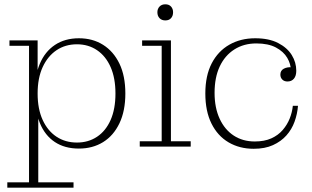

<svg xmlns="http://www.w3.org/2000/svg" viewBox="-20 -682 1450 893"><path d="M347 9Q281 9 235 -21.5Q189 -52 165.5 -109.5Q142 -167 142 -247L141 -248Q141 -328 165 -385Q189 -442 235.5 -473Q282 -504 347 -504Q411 -504 459.5 -473.5Q508 -443 535.5 -386Q563 -329 563 -247Q563 -166 535.5 -108.5Q508 -51 459.5 -21Q411 9 347 9ZM338 -19Q391 -19 431.5 -46Q472 -73 494.5 -124Q517 -175 517 -247Q517 -319 494.5 -370Q472 -421 431.5 -448.5Q391 -476 338 -476Q284 -476 243 -448.5Q202 -421 178.5 -370Q155 -319 155 -247Q155 -175 178.5 -124Q202 -73 243 -46Q284 -19 338 -19ZM14 191V166H115V-469H24V-494H155V-323L149 -248L158 -162V166H322V191Z M630 0V-25H732V-469H641V-494H775V-25H867V0ZM749 -587Q732 -587 722 -597.5Q712 -608 712 -625Q712 -641 722 -651.5Q732 -662 749 -662Q766 -662 775.5 -651.5Q785 -641 785 -625Q785 -608 775.5 -597.5Q766 -587 749 -587Z M1160 10Q1094 10 1043 -20Q992 -50 963.5 -107.5Q935 -165 935 -247Q935 -330 964.5 -387Q994 -444 1046.5 -474Q1099 -504 1167 -504L1172 -480Q1114 -480 1070 -452Q1026 -424 1002 -373Q978 -322 978 -250Q978 -181 1001.5 -130Q1025 -79 1067 -51.5Q1109 -24 1165 -24Q1210 -24 1242 -38.5Q1274 -53 1295 -77.5Q1316 -102 1327.5 -131Q1339 -160 1342 -190H1366Q1363 -152 1350 -116Q1337 -80 1312 -52Q1287 -24 1249.5 -7Q1212 10 1160 10ZM1317 -303Q1302 -303 1293 -312Q1284 -321 1284 -335Q1284 -354 1300 -362.5Q1316 -371 1338 -369L1333 -353Q1333 -384 1316 -413Q1299 -442 1263.5 -461Q1228 -480 1172 -480L1167 -504Q1231 -504 1273.5 -482Q1316 -460 1337 -426Q1358 -392 1358 -353Q1358 -329 1347 -316Q1336 -303 1317 -303Z"/></svg>

Font: Montagu Slab 144pt ExtraLight
Style: Regular
Weight: 250
Version: Version 1.000